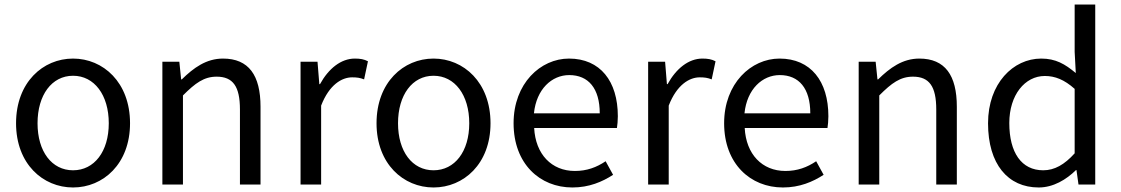

<svg xmlns="http://www.w3.org/2000/svg" viewBox="-20 -816 4956 849"><path d="M303 13C436 13 555 -91 555 -271C555 -452 436 -557 303 -557C170 -557 51 -452 51 -271C51 -91 170 13 303 13ZM303 -63C209 -63 146 -146 146 -271C146 -396 209 -481 303 -481C397 -481 461 -396 461 -271C461 -146 397 -63 303 -63Z M698 0H789V-394C844 -449 882 -477 938 -477C1010 -477 1041 -434 1041 -332V0H1132V-344C1132 -483 1080 -557 966 -557C892 -557 836 -516 784 -465H781L773 -543H698Z M1309 0H1400V-349C1436 -442 1492 -474 1537 -474C1559 -474 1572 -472 1590 -465L1607 -545C1590 -554 1573 -557 1549 -557C1488 -557 1433 -513 1395 -444H1392L1384 -543H1309Z M1897 13C2030 13 2149 -91 2149 -271C2149 -452 2030 -557 1897 -557C1764 -557 1645 -452 1645 -271C1645 -91 1764 13 1897 13ZM1897 -63C1803 -63 1740 -146 1740 -271C1740 -396 1803 -481 1897 -481C1991 -481 2055 -396 2055 -271C2055 -146 1991 -63 1897 -63Z M2511 13C2585 13 2643 -12 2691 -43L2658 -103C2618 -76 2575 -60 2522 -60C2419 -60 2348 -134 2342 -250H2708C2710 -263 2712 -282 2712 -302C2712 -457 2634 -557 2496 -557C2370 -557 2251 -447 2251 -271C2251 -92 2367 13 2511 13ZM2341 -315C2352 -422 2420 -484 2497 -484C2582 -484 2632 -425 2632 -315Z M2846 0H2937V-349C2973 -442 3029 -474 3074 -474C3096 -474 3109 -472 3127 -465L3144 -545C3127 -554 3110 -557 3086 -557C3025 -557 2970 -513 2932 -444H2929L2921 -543H2846Z M3442 13C3516 13 3574 -12 3622 -43L3589 -103C3549 -76 3506 -60 3453 -60C3350 -60 3279 -134 3273 -250H3639C3641 -263 3643 -282 3643 -302C3643 -457 3565 -557 3427 -557C3301 -557 3182 -447 3182 -271C3182 -92 3298 13 3442 13ZM3272 -315C3283 -422 3351 -484 3428 -484C3513 -484 3563 -425 3563 -315Z M3777 0H3868V-394C3923 -449 3961 -477 4017 -477C4089 -477 4120 -434 4120 -332V0H4211V-344C4211 -483 4159 -557 4045 -557C3971 -557 3915 -516 3863 -465H3860L3852 -543H3777Z M4573 13C4638 13 4695 -22 4738 -64H4740L4749 0H4823V-796H4732V-587L4737 -493C4689 -533 4648 -557 4584 -557C4460 -557 4349 -447 4349 -271C4349 -90 4437 13 4573 13ZM4593 -63C4497 -63 4443 -141 4443 -272C4443 -396 4512 -480 4600 -480C4645 -480 4686 -464 4732 -423V-138C4687 -88 4643 -63 4593 -63Z"/></svg>

Font: Noto Sans CJK SC Regular
Style: Regular
Weight: 400
Designer: Ryoko NISHIZUKA (kana & ideographs); Paul D. Hunt (Latin, Greek & Cyrillic); Wenlong ZHANG (bopomofo); Sandoll Communica
Foundry: Adobe Systems Incorporated
Version: Version 1.004;PS 1.004;hotconv 1.0.82;makeotf.lib2.5.63406